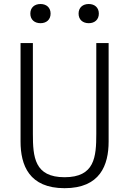

<svg xmlns="http://www.w3.org/2000/svg" viewBox="-20 -950 660 981"><path d="M310 -44.5C156 -44.5 148 -148 148 -266.5V-730H85V-227C85 -105.5 129 11.5 310 11.5C491 11.5 535 -105.5 535 -227V-730H472V-266.5C472 -148 464 -44.5 310 -44.5ZM187 -831.5C217 -831.5 238.5 -849.5 238.5 -880.5C238.5 -911.5 217 -929.5 187 -929.5C156.5 -929.5 135 -911.5 135 -880.5C135 -849.5 156.5 -831.5 187 -831.5ZM433.5 -831.5C463.5 -831.5 485 -849.5 485 -880.5C485 -911.5 463.5 -929.5 433.5 -929.5C403 -929.5 381.5 -911.5 381.5 -880.5C381.5 -849.5 403 -831.5 433.5 -831.5Z"/></svg>

Font: Monaspace Neon ExtraLight
Style: Regular
Weight: 200
Designer: Riley Cran & the Lettermatic Team
Foundry: Lettermatic
Version: Version 1.200 (Monaspace Neon)